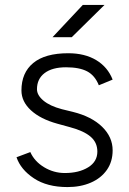

<svg xmlns="http://www.w3.org/2000/svg" viewBox="-20 -747 524 779"><path d="M47 -109 103 -130Q120 -92 159 -68.5Q198 -45 243 -45Q300 -45 337.5 -68Q375 -91 375 -132Q375 -169 347.5 -192.5Q320 -216 264 -231L213 -245Q144 -264 105.5 -299.5Q67 -335 67 -380Q67 -452 115 -491.5Q163 -531 257 -531Q324 -531 370.5 -503Q417 -475 437 -424L381 -401Q365 -441 333.5 -457.5Q302 -474 248 -474Q192 -474 161 -450.5Q130 -427 130 -385Q130 -361 156 -339Q182 -317 231 -304L276 -293Q352 -274 394.5 -232.5Q437 -191 437 -137Q437 -91 413.5 -57.5Q390 -24 348.5 -6Q307 12 254 12Q171 12 117.5 -23.5Q64 -59 47 -109ZM316 -727H404L271 -596H193Z"/></svg>

Font: 寒蝉端黑体 Light
Style: Regular
Weight: 300
Designer: ChillDuanSans {Warren2060}; 
Source Han Sans {Ryoko NISHIZUKA 西塚涼子 (kana, bopomofo & ideographs); Paul D. Hunt (Latin, G
Foundry: ChillType&Adobe
Version: Version 1.300;Glyphs 3.3 (3306)